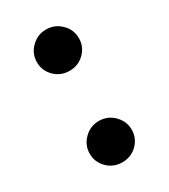

<svg xmlns="http://www.w3.org/2000/svg" viewBox="-150 -639 640 729"><g transform="rotate(-30 170.0 -275.0)"><path d="M105 -411Q78 -438 78 -475Q78 -513 105 -539Q132 -566 170 -566Q208 -566 235 -539Q262 -513 262 -475Q262 -438 235 -411Q208 -385 170 -385Q132 -385 105 -411ZM105 -10Q78 -37 78 -74Q78 -111 105 -138Q132 -165 170 -165Q208 -165 235 -138Q262 -111 262 -74Q262 -37 235 -10Q208 16 170 16Q132 16 105 -10Z"/></g></svg>

Font: Source Han Serif SC Heavy
Style: Regular
Weight: 900
Designer: Ryoko NISHIZUKA  (kana & ideographs); Frank Grießhammer (Latin, Greek & Cyrillic); Wenlong ZHANG  (bopomofo); Sandoll Co
Foundry: Adobe Systems Incorporated
Version: Version 1.001 October 20, 2017